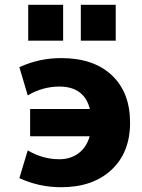

<svg xmlns="http://www.w3.org/2000/svg" viewBox="-20 -773 595 803"><path d="M318 -603V-753H464V-603ZM98 -603V-753H244V-603ZM106 -203V-317H356Q332 -411 228 -411Q159 -411 96 -374L61 -492Q143 -530 236 -530Q372 -530 448 -458Q524 -386 524 -260Q524 -135 446 -62.5Q368 10 236 10Q143 10 61 -28L96 -144Q159 -107 228 -107Q275 -107 308.5 -132Q342 -157 355 -203Z"/></svg>

Font: M PLUS 1p ExtraBold
Style: Regular
Weight: 800
Version: Version 1.062